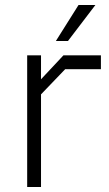

<svg xmlns="http://www.w3.org/2000/svg" viewBox="-20 -743 435 763"><path d="M202 -580 292 -723H359L250 -580ZM88 0V-523H143V-428L232 -523H381V-468H239L143 -368V0Z"/></svg>

Font: Tomorrow Light
Style: Regular
Weight: 300
Designer: Tony de Marco, Monica Rizzolli
Foundry: Just in Type
Version: Version 2.002